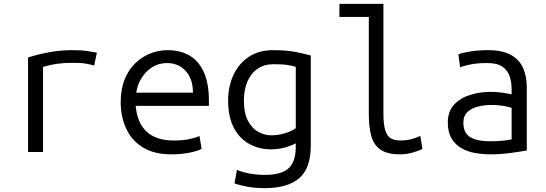

<svg xmlns="http://www.w3.org/2000/svg" viewBox="-20 -791 2840 999"><path d="M126 0V-492Q183 -510 240.5 -520Q298 -530 352 -530Q378 -530 398 -529Q418 -528 438 -525Q458 -522 484 -517L470 -450Q445 -457 426.5 -460Q408 -463 390.5 -463.5Q373 -464 350 -464Q313 -464 276.5 -459Q240 -454 204 -443V0Z M872 12Q781 12 722.5 -24.5Q664 -61 636 -123Q608 -185 608 -259Q608 -328 629 -379Q650 -430 685.5 -463.5Q721 -497 764 -513.5Q807 -530 852 -530Q919 -530 967 -501.5Q1015 -473 1041 -414.5Q1067 -356 1067 -267Q1067 -263 1067 -255Q1067 -247 1067 -240H686Q694 -151 743.5 -105.5Q793 -60 884 -60Q935 -60 969 -68Q1003 -76 1018 -83L1029 -17Q1017 -8 972.5 2Q928 12 872 12ZM689 -309H984Q984 -358 966.5 -392Q949 -426 919 -444.5Q889 -463 850 -463Q805 -463 770.5 -440.5Q736 -418 715 -382.5Q694 -347 689 -309Z M1357 188Q1308 188 1267.5 180.5Q1227 173 1200 163L1213 93Q1242 105 1279.5 112Q1317 119 1359 119Q1414 119 1449.5 104.5Q1485 90 1502 57.5Q1519 25 1519 -28V-45Q1507 -38 1471.5 -26Q1436 -14 1389 -14Q1331 -14 1280 -40.5Q1229 -67 1198 -123.5Q1167 -180 1167 -268Q1167 -340 1194 -399.5Q1221 -459 1273.5 -494.5Q1326 -530 1401 -530Q1473 -530 1522 -520Q1571 -510 1597 -502V-33Q1597 85 1536.5 136.5Q1476 188 1357 188ZM1391 -87Q1429 -87 1464 -98Q1499 -109 1519 -124V-443Q1506 -448 1478.5 -452.5Q1451 -457 1404 -457Q1355 -457 1320 -433Q1285 -409 1267 -366Q1249 -323 1249 -267Q1249 -203 1270 -163Q1291 -123 1323.5 -105Q1356 -87 1391 -87Z M2062 12Q1996 12 1961 -11.5Q1926 -35 1912.5 -81Q1899 -127 1899 -197V-703H1746V-771H1975V-200Q1975 -144 1984.5 -113.5Q1994 -83 2013 -71.5Q2032 -60 2062 -60Q2093 -60 2120.5 -67Q2148 -74 2167 -84L2178 -16Q2164 -8 2130 2Q2096 12 2062 12Z M2534 12Q2494 12 2454.5 5.5Q2415 -1 2382.5 -19Q2350 -37 2330 -69.5Q2310 -102 2310 -153Q2310 -212 2343 -247Q2376 -282 2427 -297.5Q2478 -313 2532 -313Q2561 -313 2588.5 -309.5Q2616 -306 2642 -300V-328Q2642 -361 2632.5 -392Q2623 -423 2595.5 -443Q2568 -463 2514 -463Q2464 -463 2427.5 -455.5Q2391 -448 2374 -441L2365 -508Q2382 -516 2425 -523Q2468 -530 2519 -530Q2595 -530 2639 -505Q2683 -480 2702 -436.5Q2721 -393 2721 -336V-8Q2687 -2 2636 5Q2585 12 2534 12ZM2528 -56Q2566 -56 2595.5 -59Q2625 -62 2642 -66V-230Q2624 -236 2596.5 -240.5Q2569 -245 2538 -245Q2503 -245 2469 -237Q2435 -229 2413 -209Q2391 -189 2391 -153Q2391 -98 2427.5 -77Q2464 -56 2528 -56Z"/></svg>

Font: Ubuntu Sans Mono
Style: Regular
Weight: 400
Monospace: yes
Designer: Dalton Maag Ltd
Foundry: Dalton Maag Ltd
Version: Version 1.006